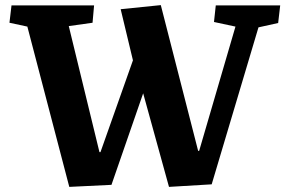

<svg xmlns="http://www.w3.org/2000/svg" viewBox="-20 -721 1116 751"><path d="M755 -131H759L901 -617L817 -635L824 -700H1076L1068 -631L991 -614L808 0L641 10L540 -356L416 2L251 10L87 -617L17 -632L25 -700H348L342 -632L249 -619L369 -126H373L500 -485L452 -685L609 -701Z"/></svg>

Font: Literata 12pt
Style: Bold Italic
Weight: 700
Italic angle: -2°
Designer: Latin by Veronika Burian and Jose Scaglione. Greek by Irene Vlachou. Cyrillic by Vera Evstafieva
Foundry: TypeTogether
Version: Version 3.002